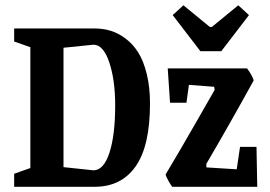

<svg xmlns="http://www.w3.org/2000/svg" viewBox="-20 -715 1032 735"><path d="M747.1 -519 641.1 -657.2 682.1 -694.8 783.2 -611.8H791L892.1 -694.8L933.1 -657.2L827.1 -519ZM34.2 0V-49.8L96.2 -71.8V-534.2L34.2 -556.2V-606H342.8Q374.5 -606 403.6 -597.2Q432.6 -588.4 460.7 -567.4Q488.8 -546.4 509 -514.4Q529.3 -482.4 541.7 -432.1Q554.2 -381.8 554.2 -318.8Q554.2 -156.2 499.3 -78.1Q444.3 0 342.8 0ZM337.9 -63Q376.5 -63 398.7 -129.6Q420.9 -196.3 420.9 -312Q420.9 -409.2 398.2 -476.6Q375.5 -543.9 337.9 -543.9L223.1 -532.2V-75.2ZM639.2 0Q633.8 -6.3 624.5 -23.4Q615.2 -40.5 613.8 -46.9Q643.1 -95.7 672.4 -146Q701.7 -196.3 741 -264.9Q780.3 -333.5 801.8 -371.1L799.8 -382.8L703.1 -390.1L693.8 -321.8H630.9L622.1 -453.1H925.8Q945.8 -426.3 951.2 -407.2Q857.4 -236.8 770 -87.9V-74.2L886.2 -66.9L898.9 -152.8H961.9L964.8 0Z"/></svg>

Font: Grenze SemiBold
Style: Regular
Weight: 600
Designer: Renata Polastri
Foundry: Omnibus-Type
Version: Version 1.002;PS 001.002;hotconv 1.0.88;makeotf.lib2.5.64775